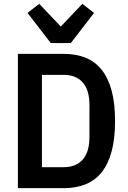

<svg xmlns="http://www.w3.org/2000/svg" viewBox="-20 -978 665 998"><path d="M73 -698H311Q374 -698 423.5 -678.5Q473 -659 507.5 -616.5Q542 -574 560 -508Q578 -442 578 -349Q578 -256 560 -190Q542 -124 507.5 -81.5Q473 -39 423.5 -19.5Q374 0 311 0H73ZM311 -109Q375 -109 410 -148.5Q445 -188 445 -267V-431Q445 -510 410 -549.5Q375 -589 311 -589H198V-109ZM244 -754 123 -911 184 -958 296 -840 408 -958 469 -911 348 -754Z"/></svg>

Font: IBM Plex Sans Condensed SemiBold
Style: Regular
Weight: 600
Width: 3
Designer: Mike Abbink, Paul van der Laan, Pieter van Rosmalen
Foundry: Bold Monday
Version: Version 1.3